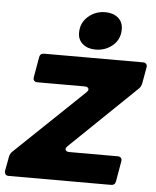

<svg xmlns="http://www.w3.org/2000/svg" viewBox="-71 -825 709 872"><g transform="rotate(5 283.0 -389.5)"><path d="M489 -18Q486 0 468 0H1Q-9 0 -13.5 -6Q-18 -12 -17 -22L-5 -87Q-2 -101 7 -110L321 -410Q328 -417 328 -423Q328 -428 323.5 -431.5Q319 -435 311 -435H94Q84 -435 79 -441Q74 -447 76 -457L92 -549Q95 -567 113 -567H564Q574 -567 579 -561Q584 -555 582 -545L569 -472Q566 -457 557 -448L255 -157Q248 -150 248 -144Q248 -139 252.5 -135.5Q257 -132 265 -132H487Q497 -132 502 -126Q507 -120 505 -110ZM263 -676Q263 -721 296 -750Q329 -779 374 -779Q410 -779 432.5 -760Q455 -741 455 -708Q455 -662 422 -634Q389 -606 344 -606Q308 -606 285.5 -625Q263 -644 263 -676Z"/></g></svg>

Font: Open Sauce Two Black Italic
Style: Regular
Weight: 900
Italic angle: -10°
Designer: Alfredo Marco Pradil
Foundry: Creative Sauce Fz LLC
Version: Version 1.477